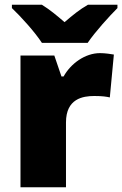

<svg xmlns="http://www.w3.org/2000/svg" viewBox="-20 -786 513 806"><path d="M156 -606H348C379 -652 439 -718 473 -752V-766H349C314 -746 286 -723 251 -693C216 -723 191 -744 156 -766H30V-752C68 -716 126 -652 156 -606ZM400 -563C337 -563 277 -519 247 -465H238L208 -553H66V0H257V-272C257 -372 328 -383 376 -383C411 -383 428 -380 441 -377L458 -557C447 -559 421 -563 400 -563Z"/></svg>

Font: Noto Sans Gujarati Black
Style: Regular
Weight: 900
Designer: Jelle Bosma - Monotype Design Team, Universal Thirst
Foundry: Monotype Imaging Inc.
Version: Version 2.106